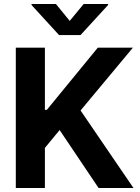

<svg xmlns="http://www.w3.org/2000/svg" viewBox="-20 -947 703 967"><path d="M59.6 -707H206.1V-393.6H215.8L472.7 -707H649.4L385.7 -390.6L652.3 0H476.6L280.3 -292L206.1 -202.1V0H59.6ZM331.1 -841.8 401.4 -926.8H524.4V-921.9L385.7 -770.5H277.3L138.7 -921.9V-926.8H261.7Z"/></svg>

Font: Pretendard Std
Style: Bold
Weight: 700
Designer: Base glyphs from Inter by Rasmus Andersson; Hangeul glyphs from Noto Sans CJK(Source Han Sans) by Jang Soo-young and Kan
Foundry: Kil Hyung-jin
Version: Version 1.309